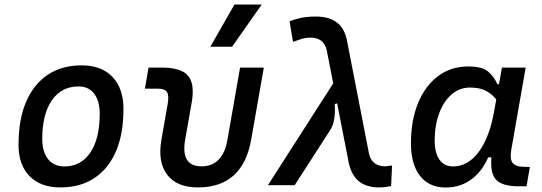

<svg xmlns="http://www.w3.org/2000/svg" viewBox="-20 -815 2384 845"><path d="M245.1 9.8Q158.7 9.8 110.1 -39.8Q61.5 -89.4 61.5 -177.7Q61.5 -342.8 135.3 -435.1Q209 -527.3 339.8 -527.3Q426.3 -527.3 474.9 -476.6Q523.4 -425.8 523.4 -335Q523.4 -172.4 450 -81.3Q376.5 9.8 245.1 9.8ZM263.2 -82.5Q336.4 -82.5 377.7 -143.8Q418.9 -205.1 418.9 -314Q418.9 -370.6 394.5 -402.6Q370.1 -434.6 325.7 -434.6Q250.5 -434.6 208.3 -373.5Q166 -312.5 166 -203.6Q166 -146.5 191.7 -114.5Q217.3 -82.5 263.2 -82.5Z M851.1 9.8Q758.3 9.8 715.8 -45.9Q673.3 -101.6 690.4 -200.2L717.8 -356.4Q724.6 -394 715.1 -409.4Q705.6 -424.8 675.3 -424.8H617.7L633.8 -517.6H691.4Q777.3 -517.6 807.9 -481.4Q838.4 -445.3 823.2 -361.3L794.9 -200.2Q774.4 -83 867.2 -83Q960.4 -83 981 -200.2L1036.6 -517.6H1141.1L1085.4 -200.2Q1048.3 9.8 851.1 9.8ZM905.8 -609.4 1011.7 -794.9H1131.8L1001.5 -609.4Z M1648.4 9.8Q1594.7 9.8 1561.5 -15.6Q1528.3 -41 1515.6 -95.2L1418 -593.8Q1411.1 -623.5 1392.6 -636.5Q1374 -649.4 1349.1 -649.4Q1326.7 -649.4 1307.4 -643.6Q1288.1 -637.7 1269.5 -630.9L1254.4 -721.7Q1274.4 -729 1301.3 -735.6Q1328.1 -742.2 1370.6 -742.2Q1424.8 -742.2 1459.2 -718.5Q1493.7 -694.8 1505.9 -642.6L1604 -138.7Q1610.8 -109.4 1629.4 -96.2Q1647.9 -83 1674.8 -83Q1677.2 -83 1684.6 -84Q1691.9 -85 1705.6 -86.9L1701.2 3.9Q1687.5 6.8 1674.8 8.3Q1662.1 9.8 1648.4 9.8ZM1159.2 0 1478.5 -498 1527.3 -380.4 1453.1 -356.9Q1454.6 -336.4 1453.6 -315.9Q1452.6 -295.4 1447.8 -276.4Q1442.9 -257.3 1432.1 -240.7L1276.9 0Z M2048.8 -429.7Q2002.4 -429.7 1967.3 -399.2Q1932.1 -368.7 1912.6 -315.9Q1893.1 -263.2 1893.1 -196.3Q1893.1 -141.6 1914.3 -112.1Q1935.5 -82.5 1973.6 -82.5Q2039.1 -82.5 2086.7 -146.2Q2134.3 -210 2154.8 -325.7L2189 -517.6H2293.5L2230 -154.8Q2223.1 -115.7 2236.1 -98.1Q2249 -80.6 2292 -80.6H2312L2297.4 4.9H2262.7Q2187.5 4.9 2161.1 -26.6Q2134.8 -58.1 2144 -135.3L2172.4 -122.6H2115.7L2139.2 -150.9Q2114.3 -74.2 2062.7 -32Q2011.2 10.3 1941.9 10.3Q1868.7 10.3 1828.6 -40.8Q1788.6 -91.8 1788.6 -184.1Q1788.6 -285.6 1820.1 -361.8Q1851.6 -438 1908.2 -480.2Q1964.8 -522.5 2040.5 -522.5Q2101.1 -522.5 2127.4 -500.7Q2153.8 -479 2168.9 -444.3H2179.7L2188 -340.8Q2180.7 -354.5 2165.5 -375.5Q2150.4 -396.5 2122.6 -413.1Q2094.7 -429.7 2048.8 -429.7Z"/></svg>

Font: Cascadia Code PL
Style: Italic
Weight: 400
Italic angle: -10°
Monospace: yes
Designer: Aaron Bell
Foundry: Saja Typeworks
Version: Version 2404.023